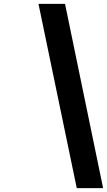

<svg xmlns="http://www.w3.org/2000/svg" viewBox="-20 -770 558 998"><path d="M379 208 180 -750H318L516 208Z"/></svg>

Font: Teachers
Style: Italic
Weight: 400
Italic angle: -11°
Designer: Alfredo Marco Pradil, Chank Diesel
Version: Version 1.001